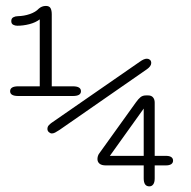

<svg xmlns="http://www.w3.org/2000/svg" viewBox="-20 -642 659 664"><path d="M43 -310Q15 -310 15 -326.5Q15 -343.5 43 -343.5H117.5V-575Q103 -564 81.8 -558.5Q60.5 -553 39.5 -553Q32 -553 25.5 -556.5Q19 -560 19 -569Q19 -578.5 26 -582.2Q33 -586 41 -586Q63.5 -586.5 83.5 -593.5Q103.5 -600.5 114 -612Q119 -616.5 125.2 -619Q131.5 -621.5 138.5 -621.5Q150.5 -621.5 154.8 -613.8Q159 -606 159 -592.5V-343.5H232Q260 -343.5 260 -326.5Q260 -310 232 -310ZM496.5 2.5Q477 2.5 477 -25V-70H345.5Q331.5 -70 324.2 -76Q317 -82 317 -92Q317 -96.5 318.5 -102Q320 -107.5 324 -112.5L450 -288Q458.5 -300 466 -306Q473.5 -312 484.5 -312H492.5Q503.5 -312 509.2 -305.2Q515 -298.5 515 -287V-103H554Q566 -103 572.2 -98.8Q578.5 -94.5 578.5 -86.5Q578.5 -78.5 572 -74.2Q565.5 -70 554 -70H515V-25Q515 -11.5 510 -4.5Q505 2.5 496.5 2.5ZM360 -103H477V-266.5ZM159.5 -180.5Q154 -180.5 149 -185Q144 -189.5 144 -196Q144 -203.5 148.5 -208.5Q153 -213.5 158 -217L462 -427.5Q471 -434 477 -436.5Q483 -439 488 -439Q494 -439 498.5 -435.2Q503 -431.5 503 -424Q503 -413 488 -402.5L185.5 -192.5Q176.5 -186.5 170.5 -183.5Q164.5 -180.5 159.5 -180.5Z"/></svg>

Font: Sono ExtraLight Monospace Light
Style: Regular
Weight: 300
Version: Version 2.112